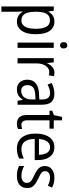

<svg xmlns="http://www.w3.org/2000/svg" viewBox="893 -1669 1016 2842"><g transform="rotate(90 1401.0 -248.0)"><path d="M298.3 -545.4Q386.7 -545.4 436.5 -476.6Q486.3 -407.7 486.3 -269Q486.3 -178.7 463.6 -116.7Q440.9 -54.7 399.2 -22.5Q357.4 9.8 299.3 9.8Q264.2 9.8 236.3 -1.2Q208.5 -12.2 188 -31.2Q167.5 -50.3 153.8 -74.7H149.4Q150.4 -55.2 152.1 -32.7Q153.8 -10.3 153.8 7.8V239.3H75.7V-535.6H139.6L149.4 -457H153.8Q168.5 -483.9 188.5 -503.9Q208.5 -523.9 235.8 -534.7Q263.2 -545.4 298.3 -545.4ZM283.2 -479Q238.3 -479 210 -457.5Q181.6 -436 168 -393.1Q154.3 -350.1 153.8 -285.2V-264.2Q153.8 -195.8 167 -149.7Q180.2 -103.5 209 -80.3Q237.8 -57.1 284.2 -57.1Q324.7 -57.1 351.8 -81.8Q378.9 -106.4 392.6 -153.8Q406.2 -201.2 406.2 -269Q406.2 -369.6 376.7 -424.3Q347.2 -479 283.2 -479Z M688.5 -535.6V0H610.8V-535.6ZM650.9 -736.3Q672.4 -736.3 684.8 -722.7Q697.3 -709 697.3 -682.1Q697.3 -656.2 684.3 -642.3Q671.4 -628.4 650.9 -628.4Q629.9 -628.4 616.7 -642.3Q603.5 -656.2 603.5 -682.1Q603.5 -709.5 616.5 -722.9Q629.4 -736.3 650.9 -736.3Z M1051.3 -545.4Q1064.9 -545.4 1079.3 -543.7Q1093.8 -542 1106.9 -538.6L1095.7 -462.4Q1085 -465.8 1072 -467.5Q1059.1 -469.2 1046.4 -469.2Q1019 -469.2 995.6 -455.6Q972.2 -441.9 954.8 -417Q937.5 -392.1 928 -357.9Q918.5 -323.7 918.5 -283.2V0H840.3V-535.6H903.3L912.6 -439H917Q930.7 -469.2 950 -493.2Q969.2 -517.1 994.6 -531.2Q1020 -545.4 1051.3 -545.4Z M1366.7 -544.9Q1451.7 -544.9 1490.7 -499.8Q1529.8 -454.6 1529.8 -362.8V0H1471.7L1458 -77.6H1455.1Q1437.5 -49.3 1416.5 -29.8Q1395.5 -10.3 1368.4 -0.2Q1341.3 9.8 1303.2 9.8Q1258.3 9.8 1226.1 -9.8Q1193.8 -29.3 1176.8 -64.7Q1159.7 -100.1 1159.7 -147.5Q1159.7 -227.1 1214.4 -270.5Q1269 -314 1376 -317.9L1452.6 -321.8V-356.4Q1452.6 -423.3 1429 -452.1Q1405.3 -481 1358.9 -481Q1326.7 -481 1295.2 -470.9Q1263.7 -460.9 1232.4 -444.3L1208 -503.4Q1241.2 -522.5 1281.7 -533.7Q1322.3 -544.9 1366.7 -544.9ZM1452.6 -265.6 1387.2 -262.2Q1308.6 -258.8 1274.4 -230Q1240.2 -201.2 1240.2 -147.9Q1240.2 -99.6 1263.2 -76.7Q1286.1 -53.7 1324.7 -53.7Q1382.8 -53.7 1417.7 -95Q1452.6 -136.2 1452.6 -213.9Z M1827.6 -56.6Q1843.8 -56.6 1860.4 -59.8Q1877 -63 1889.2 -67.9V-5.4Q1874.5 1 1853 5.4Q1831.5 9.8 1809.1 9.8Q1770.5 9.8 1741.9 -5.6Q1713.4 -21 1697.8 -54.2Q1682.1 -87.4 1682.1 -142.6V-472.7H1619.1V-512.7L1684.1 -538.6L1710.4 -658.7H1760.7V-535.6H1884.3V-472.7H1760.7V-147.9Q1760.7 -102.1 1777.3 -79.3Q1793.9 -56.6 1827.6 -56.6Z M2160.2 -544.9Q2221.7 -544.9 2263.7 -513.9Q2305.7 -482.9 2327.4 -429Q2349.1 -375 2349.1 -305.7V-253.9H2036.6Q2037.6 -156.7 2075.4 -106.9Q2113.3 -57.1 2184.6 -57.1Q2224.6 -57.1 2258.1 -66.2Q2291.5 -75.2 2327.1 -93.8V-24.4Q2293 -6.8 2258.1 1.5Q2223.1 9.8 2178.7 9.8Q2106.9 9.8 2057.4 -23.9Q2007.8 -57.6 1982.7 -119.4Q1957.5 -181.2 1957.5 -264.6Q1957.5 -352.5 1981.4 -415.5Q2005.4 -478.5 2050.8 -511.7Q2096.2 -544.9 2160.2 -544.9ZM2159.7 -481Q2106 -481 2074.7 -439.2Q2043.5 -397.5 2037.6 -316.4H2271.5Q2271 -362.8 2259 -400.1Q2247.1 -437.5 2222.7 -459.2Q2198.2 -481 2159.7 -481Z M2763.2 -144Q2763.2 -94.2 2741.7 -59.8Q2720.2 -25.4 2679.7 -7.8Q2639.2 9.8 2582 9.8Q2535.6 9.8 2499.8 1Q2463.9 -7.8 2437.5 -22V-98.6Q2464.8 -81.5 2503.4 -69.3Q2542 -57.1 2582 -57.1Q2635.3 -57.1 2661.1 -79.1Q2687 -101.1 2687 -139.6Q2687 -162.1 2676.5 -179Q2666 -195.8 2642.3 -211.4Q2618.7 -227.1 2577.6 -245.1Q2535.6 -265.1 2504.2 -285.6Q2472.7 -306.2 2455.3 -334.5Q2438 -362.8 2438 -405.3Q2438 -470.7 2485.8 -508.1Q2533.7 -545.4 2611.8 -545.4Q2652.8 -545.4 2689 -536.4Q2725.1 -527.3 2756.8 -510.7L2729 -448.2Q2702.1 -462.4 2671.9 -471.4Q2641.6 -480.5 2609.9 -480.5Q2564 -480.5 2538.6 -461.2Q2513.2 -441.9 2513.2 -408.7Q2513.2 -385.3 2524.2 -369.1Q2535.2 -353 2560.1 -338.4Q2585 -323.7 2626 -304.7Q2667.5 -284.7 2698.5 -263.9Q2729.5 -243.2 2746.3 -215.1Q2763.2 -187 2763.2 -144Z"/></g></svg>

Font: Open Sans SemiCondensed
Style: Regular
Weight: 400
Width: 4
Designer: Monotype Design Team
Foundry: Monotype Imaging Inc.
Version: Version 3.000